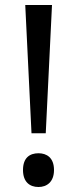

<svg xmlns="http://www.w3.org/2000/svg" viewBox="-20 -734 309 768"><path d="M163 -201 188 -714H81L106 -201ZM72 -54C72 -6 99 14 134 14C167 14 196 -6 196 -54C196 -103 167 -121 134 -121C99 -121 72 -103 72 -54Z"/></svg>

Font: Noto Sans Elbasan
Style: Regular
Weight: 400
Designer: Monotype Design Team
Foundry: Monotype Imaging Inc.
Version: Version 2.004